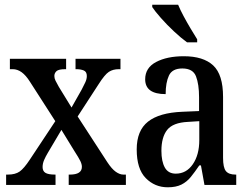

<svg xmlns="http://www.w3.org/2000/svg" viewBox="-20 -786 1057 816"><path d="M6 0V-44H14Q45 -44 63.5 -57Q82 -70 107 -108L215 -271L107 -439Q90 -466 72 -479Q54 -492 34 -492H22V-536H261V-492H258Q229 -492 220 -483.5Q211 -475 211 -463Q211 -453 216 -443Q221 -433 230 -417L284 -329L327 -405Q336 -422 342.5 -436Q349 -450 349 -463Q349 -481 336 -486.5Q323 -492 304 -492H301V-536H492V-492H485Q460 -492 442.5 -480.5Q425 -469 399 -428L310 -291L436 -97Q455 -68 472 -56Q489 -44 504 -44H515V0H272V-44H277Q328 -44 328 -77Q328 -88 321.5 -101.5Q315 -115 295 -146L241 -234L183 -136Q174 -121 167.5 -106Q161 -91 161 -76Q161 -59 173 -51.5Q185 -44 214 -44H216V0Z M693 10Q638 10 599.5 -29Q561 -68 561 -151Q561 -231 609 -269Q657 -307 755 -311L826 -314V-373Q826 -428 813 -461.5Q800 -495 755 -495Q712 -495 698 -465Q684 -435 684 -386Q597 -386 597 -449Q597 -498 643.5 -522.5Q690 -547 761 -547Q844 -547 886 -508Q928 -469 928 -374V-115Q928 -74 940 -59Q952 -44 981 -44H984V0H849L834 -83H827Q808 -55 791 -34Q774 -13 751 -1.5Q728 10 693 10ZM727 -48Q772 -48 799.5 -88Q827 -128 827 -191V-271L779 -268Q715 -265 690.5 -234Q666 -203 666 -145Q666 -100 680.5 -74Q695 -48 727 -48ZM775 -606Q750 -624 719.5 -652.5Q689 -681 663.5 -710Q638 -739 627 -756V-766H737Q746 -744 760.5 -717Q775 -690 790.5 -664Q806 -638 818 -619V-606Z"/></svg>

Font: Noto Serif Armenian Condensed Medium
Style: Regular
Weight: 500
Width: 3
Designer: Monotype Design Team
Foundry: Monotype Imaging Inc.
Version: Version 2.008; ttfautohint (v1.8.4.7-5d5b)